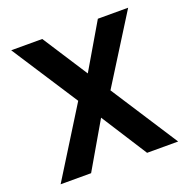

<svg xmlns="http://www.w3.org/2000/svg" viewBox="-125 -820 928 941"><g transform="rotate(-20 339.0 -350.0)"><path d="M34 0 255 -355 31 -700H193L345 -465L483 -700H641L421 -349L647 0H485L332 -239L193 0Z"/></g></svg>

Font: DM Sans 12pt ExtraBold
Style: Regular
Weight: 800
Version: Version 4.004;gftools[0.9.30]